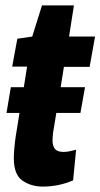

<svg xmlns="http://www.w3.org/2000/svg" viewBox="-20 -679 371 709"><path d="M4 -262 20 -357H68L80 -433H25L44 -536L99 -544L135 -659H253L235 -544H331L311 -432H216L204 -357H294L277 -262H188L176 -189Q175 -181 174.5 -173.5Q174 -166 174 -160Q174 -140 183 -129Q192 -118 215 -118Q224 -118 235 -120Q246 -122 261 -126L250 -13Q197 10 138 10Q95 10 63 -12Q31 -34 31 -95Q31 -110 33 -132.5Q35 -155 38 -175L52 -262Z"/></svg>

Font: Georama SemiCondensed
Style: Bold Italic
Weight: 700
Width: 4
Italic angle: -9°
Designer: Jean-Baptiste Levee
Foundry: Production Type
Version: Version 1.000